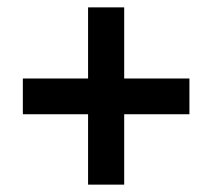

<svg xmlns="http://www.w3.org/2000/svg" viewBox="-20 -614 577 521"><path d="M317 -401H494V-304H317V-113H219V-304H42V-401H219V-594H317Z"/></svg>

Font: Noto Sans Bengali SemiCondensed SemiBold
Style: Regular
Weight: 600
Width: 4
Designer: Joana Ranito - Universal Thirst; Jelle Bosma - Monotype Design Team
Foundry: Universal Thirst ehf.
Version: Version 3.000; ttfautohint (v1.8.4.7-5d5b)